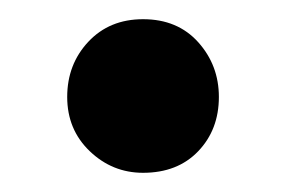

<svg xmlns="http://www.w3.org/2000/svg" viewBox="-20 -170 298 200"><path d="M50 -69Q50 -103 72 -126.5Q94 -150 129 -150Q165 -150 186.5 -126Q208 -102 208 -69Q208 -35 186.5 -12.5Q165 10 129 10Q97 10 73.5 -12.5Q50 -35 50 -69Z"/></svg>

Font: FFF_NEPSZA-BADSAG Bold
Style: Regular
Weight: 700
Designer: bBox Type GmbH
Foundry: bBox Type GmbH
Version: Version 0.002